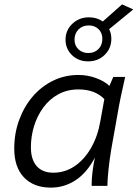

<svg xmlns="http://www.w3.org/2000/svg" viewBox="-20 -848 628 876"><path d="M212 8Q134 8 89.5 -38.5Q45 -85 45 -170Q45 -240 67.5 -301Q90 -362 129.5 -408Q169 -454 222.5 -480Q276 -506 338 -506Q380 -506 419 -491.5Q458 -477 479 -456L497 -497H551Q539 -445 530.5 -403.5Q522 -362 516 -326L488 -169Q480 -122 475 -74Q470 -26 470 0H398Q398 -32 402 -64Q406 -96 413 -129Q376 -59 324.5 -25.5Q273 8 212 8ZM223 -60Q276 -60 320 -89.5Q364 -119 395 -172.5Q426 -226 438 -296L456 -396Q413 -440 338 -440Q287 -440 246.5 -418Q206 -396 178 -358Q150 -320 135.5 -273Q121 -226 121 -176Q121 -120 147.5 -90Q174 -60 223 -60ZM382 -568Q338 -568 308.5 -596.5Q279 -625 279 -667Q279 -710 310 -739.5Q341 -769 386 -769Q422 -769 449 -750L537 -828L588 -805L478 -715Q488 -695 488 -671Q488 -627 457.5 -597.5Q427 -568 382 -568ZM383 -606Q411 -606 429 -624Q447 -642 447 -671Q447 -698 429.5 -715Q412 -732 385 -732Q356 -732 338 -713.5Q320 -695 320 -667Q320 -640 338 -623Q356 -606 383 -606Z"/></svg>

Font: Livvic
Style: Italic
Weight: 400
Italic angle: -10°
Designer: Jacques Le Bailly, Baron von Fonthausen
Version: Version 1.001; ttfautohint (v1.8.2)